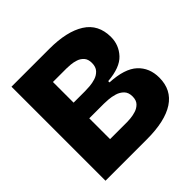

<svg xmlns="http://www.w3.org/2000/svg" viewBox="-173 -807 953 953"><g transform="rotate(-45 304.0 -330.0)"><path d="M40 0V-660H306Q428 -660 496 -617Q564 -574 564 -485Q564 -429 526 -388Q488 -347 399 -340V-331Q500 -326 545.5 -284Q591 -242 591 -173Q591 -87 524.5 -43.5Q458 0 331 0ZM202 -386H283Q295 -386 315.5 -387.5Q336 -389 356.5 -395.5Q377 -402 391.5 -417.5Q406 -433 406 -461Q406 -487 393 -501.5Q380 -516 361.5 -522Q343 -528 325.5 -529.5Q308 -531 298 -531H202ZM202 -130H324Q330 -130 347 -131.5Q364 -133 383.5 -139Q403 -145 417 -159.5Q431 -174 431 -201Q431 -229 415.5 -244.5Q400 -260 378 -266.5Q356 -273 335.5 -274.5Q315 -276 305 -276H202Z"/></g></svg>

Font: Bricolage Grotesque 48pt ExtraBold
Style: Regular
Weight: 800
Designer: Mathieu Triay
Foundry: Atelier Triay
Version: Version 1.000; ttfautohint (v1.8.4.7-5d5b);gftools[0.9.32]